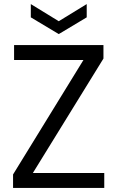

<svg xmlns="http://www.w3.org/2000/svg" viewBox="-20 -921 575 941"><path d="M44 0V-66L389 -627H49V-700H487V-634L141 -73H491V0ZM268 -754 131 -836V-901L268 -817L405 -901V-836Z"/></svg>

Font: Rethink Sans
Style: Regular
Weight: 400
Designer: The Rethink Sans project authors (Hans Thiessen). DM Sans designed by Colophon Foundry.
Foundry: Rethink Communications LLC
Version: Version 1.001